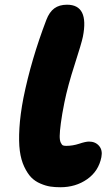

<svg xmlns="http://www.w3.org/2000/svg" viewBox="-20 -808 463 811"><path d="M234.9 -17.1Q211.9 -17.1 192.6 -20Q173.3 -22.9 150.9 -32.5Q128.4 -42 112.3 -58.3Q96.2 -74.7 82.5 -103.5Q68.8 -132.3 63.7 -170.9Q58.6 -209.5 62 -266.8Q65.4 -324.2 79.1 -395Q111.8 -556.6 175.8 -724.1Q188.5 -757.3 209.5 -772.7Q230.5 -788.1 263.2 -788.1Q356.9 -788.1 330.1 -652.8Q324.2 -624.5 295.2 -534.7Q266.1 -444.8 252 -375Q241.7 -323.7 237.1 -288.3Q232.4 -252.9 232.2 -234.1Q231.9 -215.3 236.6 -205.6Q241.2 -195.8 246.1 -193.8Q251 -191.9 259.8 -191.9Q287.1 -191.9 314.5 -200.9Q341.8 -210 356 -210Q382.8 -210 398.4 -191.9Q414.1 -173.8 408.2 -144Q396.5 -85 348.1 -51Q299.8 -17.1 234.9 -17.1Z"/></svg>

Font: Shantell Sans Irregular Bouncy
Style: Italic
Weight: 800
Italic angle: -11.31°
Designer: Stephen Nixon, Anya Danilova, Shantell Martin
Foundry: Arrow Type
Version: Version 1.006;[9816181b4]